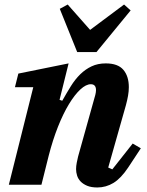

<svg xmlns="http://www.w3.org/2000/svg" viewBox="-20 -816 649 848"><path d="M410 12Q383 12 365 4.5Q347 -3 336 -14.5Q325 -26 320.5 -40.5Q316 -55 316 -69Q316 -82 319 -97.5Q322 -113 325 -125L401 -397Q404 -409 404 -418Q404 -444 381 -444Q360 -444 335 -421Q310 -398 284.5 -356Q259 -314 236 -256Q213 -198 195 -128L163 0H19L127 -431H46L61 -491L283 -536L243 -375L255 -371Q274 -405 293 -435.5Q312 -466 334.5 -488Q357 -510 384.5 -523Q412 -536 447 -536Q501 -536 525 -507.5Q549 -479 549 -431Q549 -413 545.5 -393Q542 -373 536 -351L458 -76L476 -68L566 -182L602 -161L546 -76Q514 -28 481 -8Q448 12 410 12ZM244 -777 279 -796 378 -684 528 -796 557 -770 406 -586H321Z"/></svg>

Font: IBM Plex Serif
Style: Bold Italic
Weight: 700
Italic angle: -14°
Designer: Mike Abbink, Paul van der Laan, Pieter van Rosmalen
Foundry: Bold Monday
Version: Version 3.001